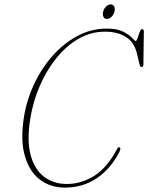

<svg xmlns="http://www.w3.org/2000/svg" viewBox="-20 -842 674 873"><path d="M525 -171.5Q528 -169 527 -163.8Q526 -158.5 523.5 -152.5Q483.5 -74.5 420.2 -31.8Q357 11 275 11Q208.5 11 160.8 -25.8Q113 -62.5 92.8 -133.8Q72.5 -205 88.5 -307.5Q100.5 -385 134 -457.2Q167.5 -529.5 218 -587Q268.5 -644.5 331.5 -678.2Q394.5 -712 465.5 -712Q512.5 -712 540 -698Q567.5 -684 580.5 -669.8Q593.5 -655.5 597 -655.5Q601 -655.5 605.5 -669Q610 -682.5 615 -696Q620 -709.5 626 -709.5Q634 -709.5 634 -698.5L632 -548.5Q632 -537.5 624 -537Q617.5 -536.5 614.5 -548.5L603 -597.5Q590.5 -650 552.5 -674Q514.5 -698 457 -698Q392.5 -698 336 -665Q279.5 -632 234.8 -575.8Q190 -519.5 160 -449.2Q130 -379 118 -304Q101.5 -204.5 119 -138.2Q136.5 -72 179.8 -38.8Q223 -5.5 284 -5.5Q349 -5.5 407.8 -42Q466.5 -78.5 511 -162Q517.5 -176 525 -171.5ZM466 -756Q454.5 -756 450 -766Q445.5 -776 449 -789Q452.5 -802.5 462.2 -812.2Q472 -822 483.5 -822Q494.5 -822 499.2 -812.2Q504 -802.5 500.5 -789Q497 -775.5 487.2 -765.8Q477.5 -756 466 -756Z"/></svg>

Font: Fraunces 144pt S050 Thin
Style: Italic
Weight: 100
Italic angle: -16°
Version: Version 1.000; ttfautohint (v1.8.3)